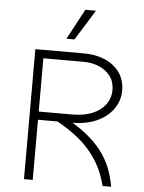

<svg xmlns="http://www.w3.org/2000/svg" viewBox="-61 -979 772 1027"><g transform="rotate(5 325.0 -465.5)"><path d="M140 -323V-367H337Q395 -367 440 -385Q485 -403 511 -437Q537 -471 537 -517Q537 -560 514.5 -590Q492 -620 454 -636.5Q416 -653 370 -653H140V-698H370Q432 -698 481.5 -676.5Q531 -655 560 -614.5Q589 -574 589 -517Q589 -478 572 -443Q555 -408 522.5 -381Q490 -354 443.5 -338.5Q397 -323 337 -323ZM107 0V-698H154V0ZM529 0Q517 -50 494.5 -96Q472 -142 436.5 -184.5Q401 -227 349 -265.5Q297 -304 227 -340L280 -355Q355 -318 407 -277.5Q459 -237 493.5 -193Q528 -149 547 -101Q566 -53 575 0ZM268 -768 355 -931H412L311 -768Z"/></g></svg>

Font: Azeret Mono Thin
Style: Regular
Weight: 100
Designer: Martin Vácha
Foundry: Displaay
Version: Version 1.002